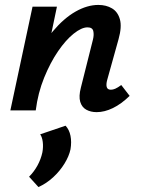

<svg xmlns="http://www.w3.org/2000/svg" viewBox="-20 -448 571 779"><path d="M372 7Q348 7 330 -3Q312 -13 305.5 -35Q299 -57 308 -92L357 -287Q362 -307 358.5 -322Q355 -337 335 -337Q311 -337 279 -311.5Q247 -286 215.5 -240Q184 -194 159 -132.5Q134 -71 125 0H51Q75 -107 112 -187Q149 -267 194 -320.5Q239 -374 286.5 -401Q334 -428 379 -428Q411 -428 434.5 -414Q458 -400 466.5 -369.5Q475 -339 461 -289L415 -124Q410 -106 413 -95Q416 -84 430 -84Q438 -84 447.5 -88Q457 -92 472 -103L506 -59Q472 -26 438 -9.5Q404 7 372 7ZM22 0 112 -421H211L123 0ZM136 311 98 269Q118 249 132 223.5Q146 198 152 170Q156 148 153.5 128Q151 108 143 97L246 62Q261 78 266 103Q271 128 266 158Q260 186 241.5 216Q223 246 196 271Q169 296 136 311Z"/></svg>

Font: Ysabeau Infant
Style: Bold Italic
Weight: 700
Italic angle: -12°
Designer: Christian Thalmann (Catharsis Fonts)
Version: Version 2.001;gftools[0.9.30]; featfreeze: ss01,ss02,lnum